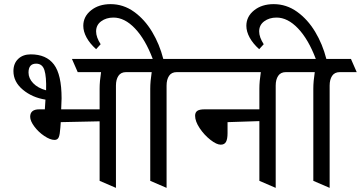

<svg xmlns="http://www.w3.org/2000/svg" viewBox="-20 -855 1746 929"><path d="M590 -506Q565 -506 553 -488Q541 -470 541 -441V54L462 20V-268L274 -264L272 -237Q270 -205 264.5 -191.5Q259 -178 244 -178Q223 -178 194.5 -197Q166 -216 146 -243Q126 -270 126 -290Q126 -326 170 -326H197L200 -373Q136 -383 90.5 -421Q45 -459 45 -511Q45 -548 68 -570Q91 -592 129 -592Q204 -592 241 -543Q278 -494 278 -379Q278 -364 276 -326H462V-426Q462 -461 469 -506H356L328 -570H617L645 -506ZM203 -418Q205 -484 195 -515.5Q185 -547 155 -547Q118 -547 118 -504Q118 -476 140.5 -452.5Q163 -429 203 -418Z M835 -506Q810 -506 798 -488Q786 -470 786 -441V54L707 20V-426Q707 -461 714 -506H605L577 -570H719Q683 -665 633 -717.5Q583 -770 529 -770Q494 -770 469.5 -752Q445 -734 445 -703Q445 -675 467 -641L445 -617Q414 -645 398.5 -674Q383 -703 383 -730Q383 -775 420.5 -805Q458 -835 515 -835Q577 -835 628.5 -798Q680 -761 716 -701Q752 -641 770 -570H889L917 -506Z M1363 -506Q1338 -506 1326 -488Q1314 -470 1314 -441V54L1235 20V-269L1081 -264V-211Q1081 -182 1073.5 -168.5Q1066 -155 1048 -155Q1028 -155 998 -178.5Q968 -202 946 -235Q924 -268 924 -295Q924 -311 934.5 -318.5Q945 -326 970 -326H1235V-426Q1235 -461 1242 -506H885L857 -570H1406L1434 -506Z M1624 -506Q1599 -506 1587 -488Q1575 -470 1575 -441V54L1496 20V-426Q1496 -461 1503 -506H1394L1366 -570H1508Q1472 -665 1422 -717.5Q1372 -770 1318 -770Q1283 -770 1258.5 -752Q1234 -734 1234 -703Q1234 -675 1256 -641L1234 -617Q1203 -645 1187.5 -674Q1172 -703 1172 -730Q1172 -775 1209.5 -805Q1247 -835 1304 -835Q1366 -835 1417.5 -798Q1469 -761 1505 -701Q1541 -641 1559 -570H1678L1706 -506Z"/></svg>

Font: Sumana
Style: Regular
Weight: 400
Designer: Cyreal, Alexei Vanyashin (Devanagari), Olga Karpushina (Latin)
Foundry: Cyreal
Version: Version 1.015;PS 001.015;hotconv 1.0.70;makeotf.lib2.5.58329